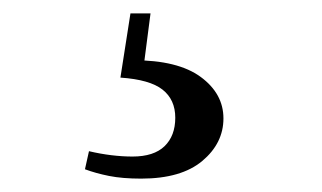

<svg xmlns="http://www.w3.org/2000/svg" viewBox="-20 -23 482 287"><path d="M160 93 175 -3H205L194 82L179 67Q246 67 280 92Q314 117 314 154Q314 191 282.5 217.5Q251 244 191 244Q163 244 143 240Q123 236 107 230L113 203Q130 207 146.5 209Q163 211 178 211Q210 211 226 195.5Q242 180 242 153Q242 126 223 111Q204 96 160 93Z"/></svg>

Font: Noto Serif TC SemiBold
Style: Regular
Weight: 600
Version: Version 2.002-H1;hotconv 1.1.0;makeotfexe 2.6.0